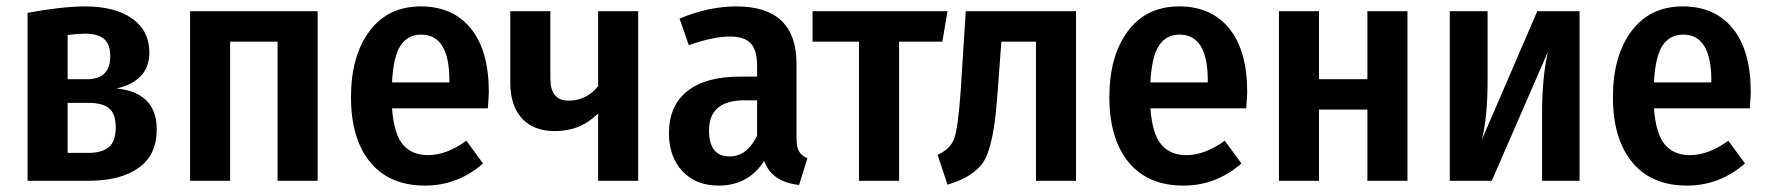

<svg xmlns="http://www.w3.org/2000/svg" viewBox="-20 -564 5515 599"><path d="M344 -288Q469 -275 469 -160Q469 -80 412 -40Q355 0 257 0H66V-524Q175 -544 246 -544Q339 -544 392.5 -506Q446 -468 446 -400Q446 -312 344 -288ZM245 -459Q227 -459 191 -455V-317H252Q324 -317 324 -389Q324 -426 304.5 -442.5Q285 -459 245 -459ZM256 -87Q297 -87 319 -104.5Q341 -122 341 -167Q341 -209 320.5 -226Q300 -243 257 -243H191V-87Z M846 0V-434H698V0H573V-529H971V0Z M1505 -277Q1505 -268 1502 -226H1203Q1209 -146 1237 -113Q1265 -80 1315 -80Q1373 -80 1435 -125L1487 -54Q1408 15 1306 15Q1195 15 1135 -58Q1075 -131 1075 -261Q1075 -389 1132.5 -466.5Q1190 -544 1293 -544Q1393 -544 1449 -475Q1505 -406 1505 -277ZM1382 -307V-313Q1382 -456 1294 -456Q1252 -456 1229.5 -421.5Q1207 -387 1203 -307Z M1846 -529H1971V0H1846V-210Q1791 -155 1712 -155Q1644 -155 1608 -195Q1572 -235 1572 -306V-529H1697V-319Q1697 -250 1754 -250Q1809 -250 1846 -295Z M2465 -133Q2465 -105 2473 -91.5Q2481 -78 2499 -70L2473 13Q2388 4 2364 -62Q2315 15 2222 15Q2151 15 2109 -30Q2067 -75 2067 -148Q2067 -234 2124 -279.5Q2181 -325 2289 -325H2342V-358Q2342 -408 2322 -429Q2302 -450 2257 -450Q2205 -450 2129 -423L2100 -506Q2191 -544 2277 -544Q2465 -544 2465 -365ZM2256 -76Q2311 -76 2342 -141V-251H2302Q2192 -251 2192 -157Q2192 -76 2256 -76Z M2936 -529 2920 -434H2785V0H2660V-434H2515V-529Z M2993 -529H3337V0H3212V-434H3104L3092 -271Q3087 -207 3081 -168Q3075 -129 3065 -96.5Q3055 -64 3038 -45.5Q3021 -27 2997 -13Q2973 1 2936 12L2905 -81Q2945 -99 2957 -132Q2969 -165 2977 -279Z M3871 -277Q3871 -268 3868 -226H3569Q3575 -146 3603 -113Q3631 -80 3681 -80Q3739 -80 3801 -125L3853 -54Q3774 15 3672 15Q3561 15 3501 -58Q3441 -131 3441 -261Q3441 -389 3498.5 -466.5Q3556 -544 3659 -544Q3759 -544 3815 -475Q3871 -406 3871 -277ZM3748 -307V-313Q3748 -456 3660 -456Q3618 -456 3595.5 -421.5Q3573 -387 3569 -307Z M4246 0V-222H4095V0H3970V-529H4095V-317H4246V-529H4371V0Z M4908 -529V0H4791V-215Q4791 -321 4809 -402L4634 0H4503V-529H4621V-314Q4621 -198 4603 -128L4776 -529Z M5442 -277Q5442 -268 5439 -226H5140Q5146 -146 5174 -113Q5202 -80 5252 -80Q5310 -80 5372 -125L5424 -54Q5345 15 5243 15Q5132 15 5072 -58Q5012 -131 5012 -261Q5012 -389 5069.5 -466.5Q5127 -544 5230 -544Q5330 -544 5386 -475Q5442 -406 5442 -277ZM5319 -307V-313Q5319 -456 5231 -456Q5189 -456 5166.5 -421.5Q5144 -387 5140 -307Z"/></svg>

Font: Fira Sans Condensed Medium
Style: Regular
Weight: 500
Width: 3
Designer: Carrois Corporate & Edenspiekermann AG
Foundry: Carrois Corporate GbR & Edenspiekermann AG
Version: Version 4.203;PS 004.203;hotconv 1.0.88;makeotf.lib2.5.64775